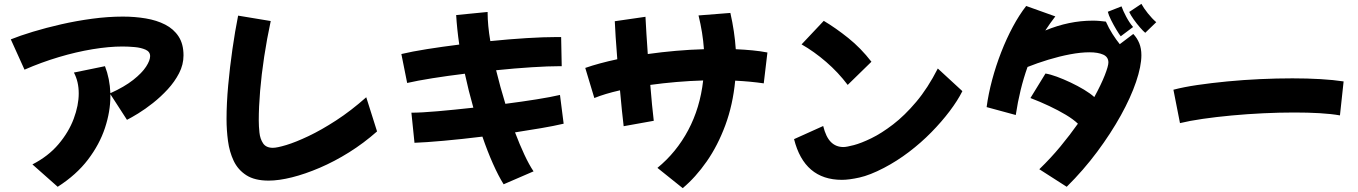

<svg xmlns="http://www.w3.org/2000/svg" viewBox="-20 -889 7040 995"><path d="M279 79 148 -37Q230 -79 283 -141.5Q336 -204 362 -273.5Q388 -343 388 -405Q388 -466 363 -513L524 -546Q549 -482 552 -406Q625 -439 670.5 -475Q716 -511 737 -543.5Q758 -576 758 -598Q758 -621 734.5 -631.5Q711 -642 678 -645Q645 -648 615 -648Q545 -648 460 -634Q375 -620 284.5 -593Q194 -566 107 -528L36 -685Q83 -704 150.5 -724.5Q218 -745 297 -763Q376 -781 458 -792Q540 -803 617 -803Q679 -803 735.5 -793.5Q792 -784 836 -761.5Q880 -739 905.5 -700Q931 -661 931 -602Q931 -554 908 -509.5Q885 -465 849 -426Q813 -387 772.5 -355Q732 -323 696 -301Q660 -279 638 -268L552 -401V-390Q552 -311 524 -226Q496 -141 436 -62Q376 17 279 79Z M1372 47Q1300 47 1256.5 19Q1213 -9 1191 -55.5Q1169 -102 1161.5 -158.5Q1154 -215 1154 -272Q1154 -353 1162.5 -446.5Q1171 -540 1184.5 -634Q1198 -728 1214 -808L1383 -780Q1363 -687 1349 -594.5Q1335 -502 1328 -418Q1321 -334 1321 -265Q1321 -235 1324.5 -202Q1328 -169 1343.5 -146Q1359 -123 1394 -123Q1416 -123 1464 -137.5Q1512 -152 1578.5 -183.5Q1645 -215 1722 -265Q1799 -315 1878 -385L1934 -208Q1865 -147 1789 -99.5Q1713 -52 1637 -19.5Q1561 13 1493 30Q1425 47 1372 47Z M2128 -149 2112 -305Q2162 -305 2248 -312.5Q2334 -320 2433 -331Q2408 -419 2389 -507Q2299 -496 2220.5 -483.5Q2142 -471 2090 -459L2060 -609Q2114 -622 2193 -634.5Q2272 -647 2360 -658Q2354 -699 2350 -737.5Q2346 -776 2344 -811L2507 -827V-822Q2507 -791 2510.5 -754Q2514 -717 2521 -676Q2619 -686 2709 -691.5Q2799 -697 2864 -697H2888L2891 -546H2880Q2822 -546 2735 -540.5Q2648 -535 2551 -525Q2572 -439 2599 -351Q2685 -362 2760 -374Q2835 -386 2882 -397L2901 -248Q2850 -236 2785 -225Q2720 -214 2649 -203Q2673 -140 2697.5 -87.5Q2722 -35 2745 -1L2590 66Q2563 23 2534.5 -41Q2506 -105 2480 -181Q2374 -168 2279.5 -159.5Q2185 -151 2128 -149Z M3212 -235Q3208 -267 3203 -316Q3198 -365 3193 -421Q3114 -403 3060 -381L3013 -537Q3047 -549 3089.5 -560.5Q3132 -572 3179 -582Q3174 -645 3170.5 -697.5Q3167 -750 3166 -779L3325 -802Q3329 -722 3337 -609Q3408 -619 3482 -625.5Q3556 -632 3628 -634Q3625 -677 3618 -720.5Q3611 -764 3600 -809L3765 -822Q3787 -725 3793 -634Q3838 -632 3879.5 -628Q3921 -624 3957 -617L3938 -457Q3870 -467 3790 -471Q3778 -346 3739 -240.5Q3700 -135 3642.5 -52.5Q3585 30 3518 86L3387 -19Q3485 -99 3546.5 -214.5Q3608 -330 3624 -472Q3555 -470 3485 -464Q3415 -458 3350 -449Q3354 -395 3359 -346.5Q3364 -298 3368 -263Z M4373 -449Q4324 -514 4261.5 -568Q4199 -622 4134 -659L4249 -781Q4311 -744 4376 -692Q4441 -640 4496 -569ZM4561 -19Q4488 19 4434 31Q4380 43 4343 43Q4148 43 4095 -168L4246 -236Q4260 -179 4286 -153Q4312 -127 4351 -127Q4367 -127 4405 -137Q4443 -147 4495.5 -172.5Q4548 -198 4608 -244Q4668 -290 4728 -361Q4788 -432 4840 -534L4967 -417V-416Q4943 -368 4901.5 -313Q4860 -258 4806.5 -203.5Q4753 -149 4690.5 -101.5Q4628 -54 4561 -19Z M5915 -719Q5905 -727 5888 -746.5Q5871 -766 5855 -788.5Q5839 -811 5832 -827L5895 -869Q5907 -847 5928.5 -820Q5950 -793 5972 -774ZM5093 -334Q5102 -402 5121.5 -475Q5141 -548 5168.5 -618.5Q5196 -689 5229 -750.5Q5262 -812 5298 -858L5449 -804Q5422 -769 5397 -731Q5520 -782 5643 -782Q5661 -782 5678 -780.5Q5695 -779 5711 -777Q5726 -743 5745.5 -712.5Q5765 -682 5783 -660L5853 -713Q5873 -692 5884 -665Q5895 -638 5895 -603Q5895 -546 5867.5 -465Q5840 -384 5788.5 -291Q5737 -198 5666 -102.5Q5595 -7 5508 79L5366 -12Q5426 -70 5475.5 -130Q5525 -190 5566 -248Q5542 -271 5503.5 -294Q5465 -317 5417.5 -339.5Q5370 -362 5320 -381L5398 -508Q5423 -504 5457 -491.5Q5491 -479 5528 -461.5Q5565 -444 5597.5 -424.5Q5630 -405 5651 -386Q5687 -452 5705.5 -499.5Q5724 -547 5724 -565Q5724 -594 5697 -606Q5670 -618 5626 -618Q5581 -618 5525.5 -607.5Q5470 -597 5412.5 -579.5Q5355 -562 5305 -542Q5264 -427 5244 -293ZM5788 -701Q5780 -711 5765.5 -735Q5751 -759 5738 -785Q5725 -811 5721 -828L5792 -856Q5800 -833 5816.5 -802Q5833 -771 5852 -749Z M6095 -251 6061 -424Q6114 -438 6185.5 -448.5Q6257 -459 6340 -467Q6423 -475 6509.5 -479Q6596 -483 6678 -483Q6755 -483 6823 -479Q6891 -475 6943 -467L6924 -291Q6879 -299 6818.5 -302.5Q6758 -306 6688 -306Q6610 -306 6526.5 -302Q6443 -298 6362.5 -290.5Q6282 -283 6213 -273Q6144 -263 6095 -251Z"/></svg>

Font: Mochiy Pop One
Style: Regular
Weight: 400
Designer: FONTDASU
Foundry: FONTDASU / Google Inc. / Adobe
Version: Version 2.000